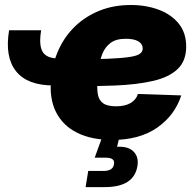

<svg xmlns="http://www.w3.org/2000/svg" viewBox="-20 -559 798 783"><path d="M199.7 -210.4Q91.3 -210.4 45.2 -268.8Q-1 -327.1 17.1 -435.5H147.9Q137.7 -375 153.8 -347.9Q169.9 -320.8 217.8 -320.8ZM437.5 11.7Q354.5 11.7 295.7 -17.1Q236.8 -45.9 208.5 -101.8Q180.2 -157.7 188.5 -237.8Q194.3 -302.7 219.7 -357.7Q245.1 -412.6 287.8 -453.1Q330.6 -493.7 387.5 -516.1Q444.3 -538.6 513.7 -538.6Q575.7 -538.6 627 -519.5Q678.2 -500.5 708.7 -462.9Q739.3 -425.3 739.3 -369.1Q739.3 -310.5 704.3 -277.3Q669.4 -244.1 604.2 -229Q539.1 -213.9 448 -210.2Q356.9 -206.5 244.1 -206.5L262.2 -316.9Q358.9 -316.9 418.2 -319.3Q477.5 -321.8 508.8 -326.7Q540 -331.5 551 -340.1Q562 -348.6 562 -360.8Q562 -379.9 544.2 -390.4Q526.4 -400.9 493.2 -400.9Q453.1 -400.9 430.9 -384Q408.7 -367.2 397.9 -340.6Q387.2 -314 383.8 -285.2Q380.4 -256.3 377.9 -231.9Q375 -200.2 378.7 -176Q382.3 -151.9 399.4 -138.7Q416.5 -125.5 453.1 -125.5Q490.2 -125.5 512.7 -138.9Q535.2 -152.3 542.5 -175.8L719.2 -169.9Q692.9 -88.4 620.8 -38.3Q548.8 11.7 437.5 11.7ZM329.1 204.1 339.8 138.2H401.4Q421.4 138.2 432.1 131.3Q442.9 124.5 444.8 110.8Q447.3 97.2 439 90.6Q430.7 84 410.6 84H366.2L403.8 -19.5H470.2L466.8 0L457.5 39.6Q503.4 37.1 524.9 59.3Q546.4 81.5 540.5 118.2Q533.2 161.6 499.8 182.9Q466.3 204.1 406.2 204.1Z"/></svg>

Font: Inter 24pt Black
Style: Italic
Weight: 900
Italic angle: -9.3988°
Designer: Rasmus Andersson
Foundry: rsms
Version: Version 4.001;git-66647c0bb